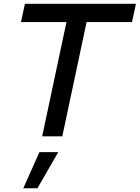

<svg xmlns="http://www.w3.org/2000/svg" viewBox="-20 -720 738 1014"><path d="M202.7 0 331 -603.3H90.7L111.7 -700H698L677 -603.3H437.3L309 0ZM103 274.3 188.3 83.3H287.7L177.7 274.3Z"/></svg>

Font: Red Hat Display VF
Style: Italic
Weight: 300
Italic angle: -12°
Designer: Pentagram, MCKL
Foundry: Pentagram, MCKL
Version: Version 1.010